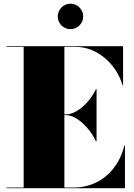

<svg xmlns="http://www.w3.org/2000/svg" viewBox="-20 -994 710 1014"><path d="M285 -907C285 -870 315 -840 352 -840C389 -840 419.5 -870 419.5 -907C419.5 -944 389 -974.5 352 -974.5C315 -974.5 285 -944 285 -907ZM486.5 -248H490V-523H486.5C456.5 -456 386 -390 329.5 -390H320V-746.5H379.5C496.5 -746.5 596.5 -652 626.5 -545H630V-750H15V-746.5H105V-3.5H15V0H640V-225H636.5C606.5 -98 506 -3.5 369.5 -3.5H320V-386H329.5C386 -386 456.5 -315 486.5 -248Z"/></svg>

Font: Bodoni* 48pt Fatface
Style: Regular
Weight: 900
Version: Version 2.3